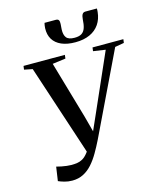

<svg xmlns="http://www.w3.org/2000/svg" viewBox="-139 -1064 977 1176"><g transform="rotate(-15 349.0 -476.0)"><path d="M172.5 13Q146 13 123.2 6.5Q100.5 0 85 -7L98 -95.5Q112.5 -91.5 129 -88.2Q145.5 -85 161.8 -83Q178 -81 191.5 -81Q209 -81 226.5 -83.2Q244 -85.5 261.8 -95.2Q279.5 -105 297.5 -128Q315.5 -151 334.5 -193L311.5 -110L114 -709.5L61.5 -720L64.5 -743H326.5L324 -720L240.5 -709L345.5 -346.5L382 -210L351.5 -199L416 -344.5L576.5 -708.5L499 -720L502 -743H697.5L694.5 -720L637 -710L386.5 -188.5Q366.5 -148 345.2 -111.5Q324 -75 299 -47Q274 -19 242.8 -3Q211.5 13 172.5 13ZM328 -964.5Q342.5 -964.5 347 -956.2Q351.5 -948 350.5 -932.5Q350.5 -924 349.2 -914.8Q348 -905.5 348 -898Q346.5 -864 360.2 -846.2Q374 -828.5 412 -828.5Q441.5 -828.5 457.5 -839.2Q473.5 -850 480.5 -871.5Q487.5 -893 489 -925Q490.5 -946 496.8 -956.2Q503 -966.5 516.5 -966.5H589.5Q589.5 -961.5 589.5 -956.5Q589.5 -951.5 588.5 -944Q584 -900 562 -867.8Q540 -835.5 501.5 -818Q463 -800.5 410 -800.5Q358 -800.5 322 -816.2Q286 -832 268.2 -861.2Q250.5 -890.5 252 -931.5Q252.5 -941.5 253.8 -949.2Q255 -957 257 -964.5Z"/></g></svg>

Font: Merriweather 120pt Medium
Style: Italic
Weight: 500
Italic angle: -7.8°
Version: Version 2.101